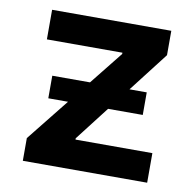

<svg xmlns="http://www.w3.org/2000/svg" viewBox="-66 -613 694 681"><g transform="rotate(10 281.0 -272.5)"><path d="M58.9 0V-81.7L340.2 -434.3V-438.9H68.2V-545.5H497.5V-457.7L229.8 -111.2V-106.5H506.7V0ZM109.4 -234V-315.3H449.6V-234Z"/></g></svg>

Font: InterMG SemiBold
Style: Regular
Weight: 600
Designer: Rasmus Andersson
Foundry: rsms
Version: Version 3.019;December 26, 2023;FontCreator 15.0.0.2955 64-b